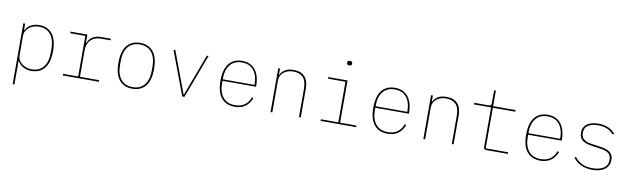

<svg xmlns="http://www.w3.org/2000/svg" viewBox="-51 -1386 7301 2227"><g transform="rotate(10 3600.0 -272.5)"><path d="M125 -516H146V-438H149Q157 -454 171 -470.5Q185 -487 205 -499.5Q225 -512 251 -520Q277 -528 310 -528Q410 -528 465 -460.5Q520 -393 520 -258Q520 -123 465 -55.5Q410 12 310 12Q277 12 251 4Q225 -4 205 -16.5Q185 -29 171 -45Q157 -61 149 -78H146V200H125ZM310 -7Q401 -7 449 -67.5Q497 -128 497 -234V-282Q497 -388 449 -448.5Q401 -509 310 -509Q278 -509 248 -499Q218 -489 195.5 -471Q173 -453 159.5 -428Q146 -403 146 -373V-143Q146 -113 159.5 -88Q173 -63 195.5 -45Q218 -27 248 -17Q278 -7 310 -7Z M680 -19H858V-497H680V-516H879V-416H882Q891 -437 903.5 -455Q916 -473 935 -486.5Q954 -500 980 -508Q1006 -516 1041 -516H1156V-497H1037Q1006 -497 977.5 -487Q949 -477 927 -456.5Q905 -436 892 -405Q879 -374 879 -331V-19H1105V0H680Z M1500 12Q1400 12 1345 -55.5Q1290 -123 1290 -258Q1290 -393 1345 -460.5Q1400 -528 1500 -528Q1600 -528 1655 -460.5Q1710 -393 1710 -258Q1710 -123 1655 -55.5Q1600 12 1500 12ZM1500 -7Q1591 -7 1639 -67.5Q1687 -128 1687 -234V-282Q1687 -388 1639 -448.5Q1591 -509 1500 -509Q1409 -509 1361 -448.5Q1313 -388 1313 -282V-234Q1313 -128 1361 -67.5Q1409 -7 1500 -7Z M2087 0 1893 -516H1915L2099 -24H2102L2286 -516H2307L2113 0Z M2706 12Q2604 12 2548 -55.5Q2492 -123 2492 -258Q2492 -393 2547 -460.5Q2602 -528 2702 -528Q2753 -528 2792.5 -509.5Q2832 -491 2858 -457Q2884 -423 2897.5 -375Q2911 -327 2911 -267V-260H2515V-234Q2515 -128 2564 -67.5Q2613 -7 2706 -7Q2771 -7 2816.5 -37.5Q2862 -68 2885 -131L2903 -124Q2880 -61 2830.5 -24.5Q2781 12 2706 12ZM2702 -509Q2611 -509 2563 -448.5Q2515 -388 2515 -282V-278H2889V-282Q2889 -388 2841 -448.5Q2793 -509 2702 -509Z M3127 0V-516H3148V-442H3151Q3164 -475 3202.5 -501.5Q3241 -528 3309 -528Q3395 -528 3439 -479Q3483 -430 3483 -336V0H3462V-333Q3462 -426 3421.5 -467.5Q3381 -509 3306 -509Q3275 -509 3246.5 -500.5Q3218 -492 3196 -475Q3174 -458 3161 -432Q3148 -406 3148 -372V0Z M3932 -691Q3916 -691 3909.5 -697.5Q3903 -704 3903 -714V-722Q3903 -732 3909.5 -738.5Q3916 -745 3932 -745Q3948 -745 3954.5 -738.5Q3961 -732 3961 -722V-714Q3961 -704 3954.5 -697.5Q3948 -691 3932 -691ZM3717 -19H3922V-497H3717V-516H3943V-19H4135V0H3717Z M4506 12Q4404 12 4348 -55.5Q4292 -123 4292 -258Q4292 -393 4347 -460.5Q4402 -528 4502 -528Q4553 -528 4592.5 -509.5Q4632 -491 4658 -457Q4684 -423 4697.5 -375Q4711 -327 4711 -267V-260H4315V-234Q4315 -128 4364 -67.5Q4413 -7 4506 -7Q4571 -7 4616.5 -37.5Q4662 -68 4685 -131L4703 -124Q4680 -61 4630.5 -24.5Q4581 12 4506 12ZM4502 -509Q4411 -509 4363 -448.5Q4315 -388 4315 -282V-278H4689V-282Q4689 -388 4641 -448.5Q4593 -509 4502 -509Z M4927 0V-516H4948V-442H4951Q4964 -475 5002.5 -501.5Q5041 -528 5109 -528Q5195 -528 5239 -479Q5283 -430 5283 -336V0H5262V-333Q5262 -426 5221.5 -467.5Q5181 -509 5106 -509Q5075 -509 5046.5 -500.5Q5018 -492 4996 -475Q4974 -458 4961 -432Q4948 -406 4948 -372V0Z M5666 0Q5637 0 5637 -29V-497H5436V-516H5608Q5637 -516 5637 -545V-698H5658V-516H5922V-497H5658V-19H5922V0Z M6306 12Q6204 12 6148 -55.5Q6092 -123 6092 -258Q6092 -393 6147 -460.5Q6202 -528 6302 -528Q6353 -528 6392.5 -509.5Q6432 -491 6458 -457Q6484 -423 6497.5 -375Q6511 -327 6511 -267V-260H6115V-234Q6115 -128 6164 -67.5Q6213 -7 6306 -7Q6371 -7 6416.5 -37.5Q6462 -68 6485 -131L6503 -124Q6480 -61 6430.5 -24.5Q6381 12 6306 12ZM6302 -509Q6211 -509 6163 -448.5Q6115 -388 6115 -282V-278H6489V-282Q6489 -388 6441 -448.5Q6393 -509 6302 -509Z M6918 12Q6772 12 6691 -90L6706 -103Q6746 -52 6797 -29.5Q6848 -7 6917 -7Q6998 -7 7047 -39Q7096 -71 7096 -138Q7096 -167 7086.5 -186Q7077 -205 7058.5 -217.5Q7040 -230 7014 -237Q6988 -244 6955 -249L6875 -260Q6840 -265 6810.5 -273Q6781 -281 6760 -295.5Q6739 -310 6727 -332.5Q6715 -355 6715 -390Q6715 -428 6729.5 -454Q6744 -480 6769 -496.5Q6794 -513 6827 -520.5Q6860 -528 6898 -528Q6936 -528 6966.5 -521Q6997 -514 7020.5 -503Q7044 -492 7062.5 -477Q7081 -462 7095 -447L7081 -432Q7067 -447 7050.5 -461Q7034 -475 7012 -485.5Q6990 -496 6962 -502.5Q6934 -509 6897 -509Q6824 -509 6780 -481Q6736 -453 6736 -391Q6736 -362 6745.5 -343Q6755 -324 6773.5 -311.5Q6792 -299 6818 -291.5Q6844 -284 6877 -280L6957 -269Q6992 -264 7021.5 -256Q7051 -248 7072 -233.5Q7093 -219 7105 -196Q7117 -173 7117 -139Q7117 -100 7101.5 -71.5Q7086 -43 7059.5 -24.5Q7033 -6 6996.5 3Q6960 12 6918 12Z"/></g></svg>

Font: IBM Plex Mono Thin
Style: Regular
Weight: 100
Monospace: yes
Designer: Mike Abbink, Paul van der Laan, Pieter van Rosmalen
Foundry: Bold Monday
Version: Version 2.3